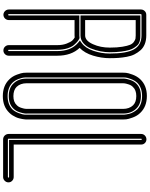

<svg xmlns="http://www.w3.org/2000/svg" viewBox="126 -962 1034 1325"><g transform="rotate(90 642.5 -300.0)"><path d="M292 156V-178Q292 -216 281 -244Q270 -272 260 -282.5Q250 -293 239 -299Q232 -298 225 -298H119V156Q119 166 114 174.5Q109 183 100.5 188Q92 193 82.5 193Q73 193 64.5 188Q56 183 51 174.5Q46 166 46 156V-756Q46 -771 56.5 -782Q67 -793 83 -793H225Q259 -793 285 -782.5Q311 -772 327.5 -753Q344 -734 355.5 -711.5Q367 -689 372.5 -658.5Q378 -628 380 -601Q382 -574 382 -541Q382 -484 364.5 -426Q347 -368 311 -333Q365 -276 365 -178V156Q365 171 354.5 182Q344 193 328.5 193Q313 193 302.5 182Q292 171 292 156ZM244 -332 249 -330Q257 -326 266.5 -318.5Q276 -311 290.5 -294.5Q305 -278 314.5 -247.5Q324 -217 324 -178V156Q324 160 328.5 160Q333 160 333 156V-178Q333 -274 276 -322L260 -335L277 -347Q312 -372 331 -427.5Q350 -483 350 -541Q350 -658 320.5 -709Q291 -760 225 -760H83Q78 -760 78 -756V156Q78 160 82.5 160Q87 160 87 156V-331H225Q232 -331 239 -332ZM225 -339H87V-752H225Q237 -752 244.5 -751.5Q252 -751 266 -747Q280 -743 288.5 -735.5Q297 -728 308 -712.5Q319 -697 325.5 -675.5Q332 -654 336.5 -619.5Q341 -585 341 -541Q341 -510 334.5 -476.5Q328 -443 315 -411Q302 -379 278.5 -359Q255 -339 225 -339ZM119 -371H225Q262 -371 286 -426Q309 -477 309 -541Q309 -592 303 -628Q297 -664 289.5 -681.5Q282 -699 268.5 -708Q255 -717 247 -718.5Q239 -720 225 -720H119Z M644 197Q571 197 528 152Q507 131 495.5 99.5Q484 68 483 54Q482 40 482 31V-631Q482 -639 483 -653Q484 -667 495.5 -698.5Q507 -730 528 -752Q571 -797 643 -797Q716 -797 759 -752Q780 -731 791.5 -699.5Q803 -668 804 -654Q805 -640 805 -631V31Q805 33 805 36Q805 39 804 47.5Q803 56 801.5 64.5Q800 73 797 84.5Q794 96 789 107Q784 118 776.5 130Q769 142 759 152Q716 197 644 197ZM643 -764Q585 -764 551 -730Q535 -712 525.5 -686Q516 -660 515.5 -649Q515 -638 515 -631V32Q515 39 515.5 50Q516 61 525 86.5Q534 112 551 130Q585 164 644 164Q702 164 736 130Q752 112 761.5 86Q771 60 771.5 49Q772 38 772 31V-632Q772 -634 772 -638.5Q772 -643 770 -655.5Q768 -668 765 -679Q762 -690 754 -704.5Q746 -719 736 -730Q702 -764 643 -764ZM557 124Q522 88 523 32V-631Q522 -634 523.5 -647Q525 -660 533 -684Q541 -708 557 -724Q588 -756 643.5 -756Q699 -756 730 -724Q765 -688 764 -632V31Q765 34 763.5 47Q762 60 754 84Q746 108 730 124Q699 156 643.5 156Q588 156 557 124ZM581 -701Q569 -690 563 -671.5Q557 -653 556 -644.5Q555 -636 555 -632V32Q555 76 580 102Q602 124 644 124Q685 124 706 101Q718 90 724 71.5Q730 53 731 44.5Q732 36 732 32V-632Q732 -676 707 -702Q685 -724 643.5 -724Q602 -724 581 -701Z M1202 195H942Q932 195 923.5 190Q915 185 910 176.5Q905 168 905 158V-758Q905 -773 916 -783.5Q927 -794 942 -794Q957 -794 967.5 -783.5Q978 -773 978 -758V122H1202Q1217 122 1228 132.5Q1239 143 1239 158Q1239 173 1228 184Q1217 195 1202 195ZM938 -758V158Q938 162 942 162H1202Q1206 162 1206 158Q1206 154 1202 154H946V-758Q946 -762 942 -762Q938 -762 938 -758Z"/></g></svg>

Font: Soda Fountain
Style: Inline
Weight: 400
Version: Version 1.0